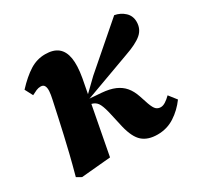

<svg xmlns="http://www.w3.org/2000/svg" viewBox="-120 -653 829 807"><g transform="rotate(-30 294.5 -249.5)"><path d="M41 -2Q56 -57 66.5 -100Q77 -143 85.5 -180.5Q94 -218 102 -254.5Q110 -291 119 -333Q124 -355 125 -371Q126 -387 121 -396.5Q116 -406 103 -406Q92 -406 81.5 -401.5Q71 -397 58 -390L38 -428Q77 -470 112 -492Q147 -514 187 -514Q227 -514 249 -496Q271 -478 277 -442Q283 -406 273 -349L207 -2L64 11ZM429 15Q383 15 356.5 -8Q330 -31 316 -89L298 -169Q289 -205 279 -218.5Q269 -232 251 -236L233 -239V-272H253L317 -334L521 -511Q549 -506 569 -487.5Q589 -469 589 -440Q589 -405 563.5 -383Q538 -361 480 -341L253 -258L259 -259L312 -255Q350 -252 375.5 -241Q401 -230 417.5 -210.5Q434 -191 444 -161L458 -119Q467 -94 476 -86Q485 -78 498 -78Q509 -78 521.5 -86Q534 -94 547 -107L576 -70Q549 -33 512 -9Q475 15 429 15Z"/></g></svg>

Font: Source Serif 4
Style: Bold Italic
Weight: 700
Italic angle: -12°
Designer: Frank Grießhammer
Foundry: Adobe Systems Incorporated
Version: Version 4.004;hotconv 1.0.116;makeotfexe 2.5.65601